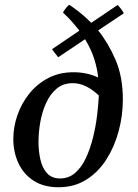

<svg xmlns="http://www.w3.org/2000/svg" viewBox="-20 -776 581 808"><path d="M245 -723Q256 -743 271 -756Q287 -746 311.5 -727Q336 -708 364 -680L475 -755Q492 -738 501 -720L393 -648Q434 -598 465.5 -526Q497 -454 497 -357Q497 -290 479.5 -224.5Q462 -159 428 -105.5Q394 -52 343.5 -20Q293 12 226 12Q164 12 121.5 -15.5Q79 -43 57.5 -89.5Q36 -136 36 -191Q36 -241 53 -290.5Q70 -340 102.5 -381Q135 -422 182 -447Q229 -472 289 -472Q346 -472 393 -450Q390 -484 377.5 -525Q365 -566 338 -611L225 -535Q218 -543 211.5 -552Q205 -561 199 -569L314 -647Q300 -665 283 -684.5Q266 -704 245 -723ZM396 -374Q370 -399 342.5 -412.5Q315 -426 286 -426Q246 -426 218.5 -403Q191 -380 174 -342.5Q157 -305 149.5 -262Q142 -219 142 -178Q142 -140 150 -104.5Q158 -69 178 -47Q198 -25 233 -25Q270 -25 297 -49Q324 -73 342 -112Q360 -151 371.5 -197.5Q383 -244 388.5 -290Q394 -336 396 -374Z"/></svg>

Font: Tiro Devanagari Hindi
Style: Italic
Weight: 400
Italic angle: -11°
Designer: Devanagari: John Hudson & Fiona Ross, assisted by Paul Hanslow. Latin: John Hudson with Paul Hanslow, assisted by Kaja S
Foundry: Tiro Typeworks Ltd.
Version: Version 1.52